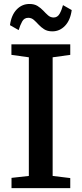

<svg xmlns="http://www.w3.org/2000/svg" viewBox="-20 -972 422 992"><path d="M129 -63V-676L39 -688.5V-743H343V-688.5L252 -676V-63L343 -52V0H39.5V-53ZM250.5 -810Q225 -810 208.2 -820.8Q191.5 -831.5 179.2 -845Q167 -858.5 154.8 -869.2Q142.5 -880 126 -880Q105 -880 94.5 -861Q84 -842 76.5 -816.5L31.5 -842Q38.5 -894 66 -922.8Q93.5 -951.5 132 -951.5Q157.5 -951.5 174.2 -941Q191 -930.5 203.8 -916.8Q216.5 -903 228.5 -892.5Q240.5 -882 256.5 -881.5Q277 -881.5 287.8 -900.5Q298.5 -919.5 305.5 -945.5L350.5 -920Q343.5 -867.5 316 -838.8Q288.5 -810 250.5 -810Z"/></svg>

Font: Merriweather 20pt SemiBold
Style: Regular
Weight: 600
Version: Version 2.100